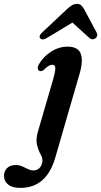

<svg xmlns="http://www.w3.org/2000/svg" viewBox="-148 -696 507 961"><path d="M250.5 -327.5 128.5 93.5Q84.5 244.5 -46 244.5Q-87 244.5 -107.5 227.5Q-128 210.5 -128 184.5Q-128 160.5 -112.5 145.2Q-97 130 -69 130Q-51 130 -36.5 136.8Q-22 143.5 -8.2 150.2Q5.5 157 20.5 157Q37.5 157 50 144.5Q62.5 132 64.5 109.5Q65 94 54.5 75.2Q44 56.5 37.2 29.5Q30.5 2.5 42 -38L118 -299Q128.5 -335 128.8 -353.5Q129 -372 113.5 -372Q105 -372 95 -366Q85 -360 71 -346Q59.5 -337.5 49.5 -341Q42.5 -343.5 41.2 -353Q40 -362.5 47.5 -375.5Q68 -411.5 107 -437Q146 -462.5 190.5 -462.5Q242.5 -462.5 256 -427.5Q269.5 -392.5 250.5 -327.5ZM87.5 -506.5Q64 -492 53 -504.5Q44 -516 63.5 -534L187 -650Q200.5 -662.5 212 -669.5Q223.5 -676.5 237 -676.5Q250.5 -676.5 258.2 -669.5Q266 -662.5 273 -650L335.5 -533.5Q340 -524 338 -516.2Q336 -508.5 330 -504.5Q314 -493 298.5 -507L214.5 -583Z"/></svg>

Font: Fraunces 72pt S050 SemiBold
Style: Italic
Weight: 600
Italic angle: -16°
Version: Version 1.000; ttfautohint (v1.8.3)